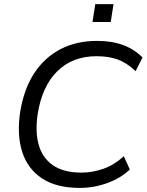

<svg xmlns="http://www.w3.org/2000/svg" viewBox="-20 -915 724 944"><path d="M372.4 8.9Q257.2 8.9 186.1 -38.2Q115.1 -85.4 88.7 -169.8Q62.4 -254.3 79.4 -365.3Q97.4 -476.9 148 -554.6Q198.7 -632.4 277.7 -673.4Q356.7 -714.4 458.9 -713.9Q531 -713.9 586.3 -693.1Q641.5 -672.3 680.6 -632.5L646.8 -565Q603.7 -605.9 559.5 -622.3Q515.3 -638.6 454.5 -638.6Q336.7 -638.6 262 -565Q187.3 -491.4 165.6 -356.3Q152.1 -268.7 170.1 -203.6Q188.2 -138.4 240.5 -102.4Q292.8 -66.4 379.4 -66.4Q435.3 -66.4 488.5 -85.2Q541.8 -104.1 588.8 -146.9L618.3 -81.4Q571.4 -37.7 506.1 -14.4Q440.9 8.9 372.4 8.9ZM434.7 -806.7 448.4 -894.6H538.1L524.4 -806.7Z"/></svg>

Font: Mulish ExtraLight
Style: Italic
Weight: 200
Italic angle: -9°
Designer: Vernon Adams
Foundry: Vernon Adams
Version: Version 3.603